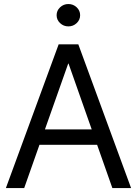

<svg xmlns="http://www.w3.org/2000/svg" viewBox="-20 -952 693 972"><path d="M102.5 0H9.8L276.9 -727.5H376.5L643.6 0H548.8L471.7 -218.8H179.7ZM207.5 -296.9H444.3L327.1 -629.9H325.2ZM326.2 -818.4Q301.8 -818.4 284.2 -835Q266.6 -851.6 266.6 -875Q266.6 -898.4 284.2 -915Q301.8 -931.6 326.2 -931.6Q350.6 -931.6 368.2 -915Q385.7 -898.4 385.7 -875Q385.7 -851.6 368.2 -835Q350.6 -818.4 326.2 -818.4Z"/></svg>

Font: Inter Display
Style: Regular
Weight: 400
Designer: Rasmus Andersson
Foundry: rsms
Version: Version 4.000;git-37864ae